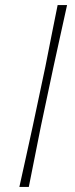

<svg xmlns="http://www.w3.org/2000/svg" viewBox="-20 -733 293 753"><path d="M56 0Q69.5 -61.5 82 -117.5Q94.5 -173.5 108.5 -238.5L158 -472Q171 -538.5 182.5 -596Q194 -653.5 206 -713H243Q229.5 -652 217.2 -596Q205 -540 190 -472L140.5 -238.5Q127 -170.5 116 -115.5Q105 -60.5 93 0Z"/></svg>

Font: Commissioner Loud Thin
Style: Italic
Weight: 100
Italic angle: -12°
Designer: Kostas Bartsokas
Foundry: Kostas Bartsokas
Version: Version 1.000; ttfautohint (v1.8.3)